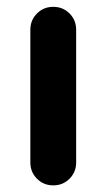

<svg xmlns="http://www.w3.org/2000/svg" viewBox="-20 -566 303 565"><path d="M69.3 -87.9V-478.5Q69.3 -506.8 88.9 -526.4Q108.4 -545.9 136.7 -545.9Q165 -545.9 184.6 -526.4Q204.1 -506.8 204.1 -478.5V-87.9Q204.1 -59.6 184.6 -40Q165 -20.5 136.7 -20.5Q108.4 -20.5 88.9 -40Q69.3 -59.6 69.3 -87.9Z"/></svg>

Font: Gen Jyuu GothicX Bold
Style: Bold
Weight: 700
Designer: Ryoko NISHIZUKA (kana &amp; ideographs); Paul D. Hunt (Latin, Greek &amp; Cyrillic); Wenlong ZHANG (bopomofo); Sandoll C
Version: Version 1.058.20140828